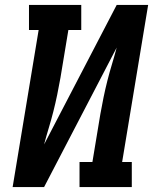

<svg xmlns="http://www.w3.org/2000/svg" viewBox="-20 -755 640 775"><path d="M31 0 136 -634H97V-735H308V-634H256L224 -441Q218 -407 211 -373Q204 -339 195.5 -305.5Q187 -272 177 -239Q167 -206 158 -172L451 -735H578L473 -101H512V0H301V-101H353L385 -294Q391 -328 398 -362Q405 -396 413.5 -429.5Q422 -463 432 -496Q442 -529 451 -563L158 0Z"/></svg>

Font: Iosevka Slab Extended Oblique
Style: Bold
Weight: 700
Width: 7
Italic angle: -9°
Monospace: yes
Designer: Belleve Invis
Foundry: Belleve Invis
Version: Version 11.1.1; ttfautohint (v1.8.3)